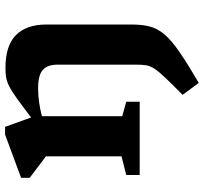

<svg xmlns="http://www.w3.org/2000/svg" viewBox="-43 -527 802 756"><g transform="rotate(-90 358.0 -149.0)"><path d="M481.5 -13V-322.5Q481.5 -363 460.8 -381.5Q440 -400 387.5 -400Q361.5 -400 333.2 -396Q305 -392 278.5 -385V-68.5L335.5 -53V0H47V-53L120.5 -71.5V-369Q112.5 -375.5 91.2 -391.2Q70 -407 36 -433V-467L206 -530H236.5L273.5 -427.5Q320.5 -463.5 349.2 -484Q378 -504.5 397 -514Q416 -523.5 432 -526Q448 -528.5 469 -528.5Q556.5 -528.5 598 -487Q639.5 -445.5 639.5 -367.5V-33.5Q639.5 8 632 38.5Q624.5 69 601.2 96.8Q578 124.5 532 156.2Q486 188 409.5 232.5L362.5 169Q405.5 126.5 430 100.8Q454.5 75 465.5 58Q476.5 41 479 25.2Q481.5 9.5 481.5 -13Z"/></g></svg>

Font: Newsreader Caption SemiBold
Style: Regular
Weight: 600
Designer: Hugues Gentile
Foundry: Production Type
Version: Version 1.001